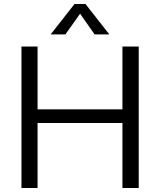

<svg xmlns="http://www.w3.org/2000/svg" viewBox="-20 -946 806 966"><path d="M596 -712H678V0H596V-327H169V0H88V-712H169V-396H596ZM309 -773H235L355 -926H410L530 -773H456L383 -877Z"/></svg>

Font: Muli-Regular
Style: Regular
Weight: 400
Version: Version 2.000